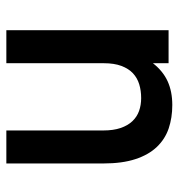

<svg xmlns="http://www.w3.org/2000/svg" viewBox="1 -564 563 605"><g transform="rotate(90 282.5 -261.5)"><path d="M391.1 0V-305.2Q391.1 -337.4 383.3 -360.1Q375.5 -382.8 361.8 -397.2Q348.1 -411.6 329.6 -418.2Q311 -424.8 289.1 -424.8Q265.6 -424.8 245.6 -418.7Q225.6 -412.6 210.9 -398.9Q196.3 -385.3 187.7 -362.5Q179.2 -339.8 179.2 -307.1V0H75.2V-511.2H179.2V-461.9Q204.1 -493.7 236.3 -508.3Q268.6 -522.9 311 -522.9Q351.1 -522.9 384.8 -511.5Q418.5 -500 443.1 -474.1Q467.8 -448.2 481.4 -406.7Q495.1 -365.2 495.1 -305.2V0Z"/></g></svg>

Font: Overpass
Style: Regular
Weight: 400
Designer: Delve Withrington
Foundry: Delve Fonts
Version: Version 1.001